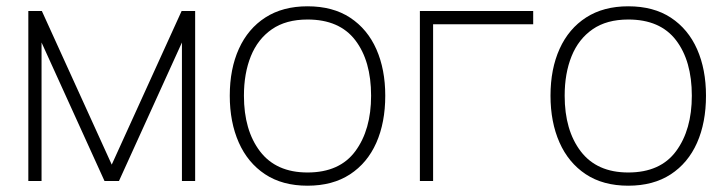

<svg xmlns="http://www.w3.org/2000/svg" viewBox="-20 -575 2303 610"><path d="M70 0V-540H113L335 -52L557 -540H600V0H558V-440L358 0H312L112 -440V0Z M957 15Q877 15 822 -21.5Q767 -58 738.5 -122.5Q710 -187 710 -271Q710 -356 739 -420Q768 -484 823.2 -519.5Q878.5 -555 957 -555Q1037.5 -555 1092.5 -518.8Q1147.5 -482.5 1175.8 -418.5Q1204 -354.5 1204 -271Q1204 -185.5 1175.5 -121.2Q1147 -57 1091.8 -21Q1036.5 15 957 15ZM957 -27Q1059 -27 1109 -94.8Q1159 -162.5 1159 -271Q1159 -381.5 1108.8 -447.2Q1058.5 -513 957 -513Q888.5 -513 843.8 -482Q799 -451 777 -396.5Q755 -342 755 -271Q755 -161 806.2 -94Q857.5 -27 957 -27Z M1314 0V-540H1674V-498H1356V0Z M1976 15Q1896 15 1841 -21.5Q1786 -58 1757.5 -122.5Q1729 -187 1729 -271Q1729 -356 1758 -420Q1787 -484 1842.2 -519.5Q1897.5 -555 1976 -555Q2056.5 -555 2111.5 -518.8Q2166.5 -482.5 2194.8 -418.5Q2223 -354.5 2223 -271Q2223 -185.5 2194.5 -121.2Q2166 -57 2110.8 -21Q2055.5 15 1976 15ZM1976 -27Q2078 -27 2128 -94.8Q2178 -162.5 2178 -271Q2178 -381.5 2127.8 -447.2Q2077.5 -513 1976 -513Q1907.5 -513 1862.8 -482Q1818 -451 1796 -396.5Q1774 -342 1774 -271Q1774 -161 1825.2 -94Q1876.5 -27 1976 -27Z"/></svg>

Font: Manrope ExtraLight
Style: Regular
Weight: 200
Designer: Mikhail Sharanda
Foundry: Mikhail Sharanda
Version: Version 4.505